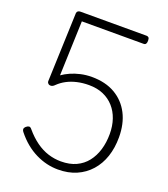

<svg xmlns="http://www.w3.org/2000/svg" viewBox="-240 -1594 1561 1779"><g transform="rotate(20 540.0 -704.0)"><path d="M543 19Q487 19 432 6Q377 -7 323 -33.5Q269 -60 219.5 -100.5Q170 -141 126 -196Q116 -207 114 -220.5Q112 -234 129 -250Q144 -263 157.5 -264Q171 -265 184 -248Q238 -184 296.5 -142Q355 -100 417 -80.5Q479 -61 543 -61Q629 -61 692.5 -90.5Q756 -120 798 -173.5Q840 -227 861.5 -298.5Q883 -370 883 -454Q883 -533 860.5 -599Q838 -665 794.5 -713.5Q751 -762 689.5 -788.5Q628 -815 548 -815Q487 -815 432.5 -802.5Q378 -790 333.5 -766.5Q289 -743 254 -709Q236 -690 218.5 -688.5Q201 -687 190.5 -696.5Q180 -706 180 -718L205 -1400Q207 -1414 216.5 -1420.5Q226 -1427 241 -1427H892Q905 -1427 913 -1419Q921 -1411 921 -1388Q921 -1367 914 -1357Q907 -1347 892 -1347H283L264 -808Q298 -832 341.5 -851.5Q385 -871 437.5 -883Q490 -895 548 -895Q682 -895 777 -840Q872 -785 923 -686.5Q974 -588 974 -454Q974 -350 945 -263.5Q916 -177 859.5 -113.5Q803 -50 723.5 -15.5Q644 19 543 19Z"/></g></svg>

Font: Playwrite ID
Style: Regular
Weight: 400
Designer: Veronika Burian, José Scaglione
Foundry: TypeTogether
Version: Version 1.002